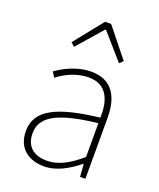

<svg xmlns="http://www.w3.org/2000/svg" viewBox="-150 -903 837 1009"><g transform="rotate(20 268.0 -399.0)"><path d="M218 13C288 13 354 -26 408 -70H411L416 0H446V-341C446 -448 408 -540 284 -540C198 -540 125 -496 92 -472L110 -443C144 -470 207 -507 282 -507C391 -507 413 -414 410 -329C173 -302 66 -247 66 -130C66 -30 136 13 218 13ZM221 -20C157 -20 103 -50 103 -131C103 -220 181 -273 410 -298V-109C341 -50 284 -20 221 -20ZM132 -650 152 -631 276 -773H280L404 -631L424 -650L295 -811H261Z"/></g></svg>

Font: Noto Sans T Chinese Thin
Style: Regular
Weight: 100
Designer: Ryoko NISHIZUKA (kana & ideographs); Paul D. Hunt (Latin, Greek & Cyrillic); Wenlong ZHANG (bopomofo); Sandoll Communica
Foundry: Adobe Systems Incorporated
Version: Version 1.000;PS 1;hotconv 1.0.78;makeotf.lib2.5.61930